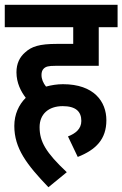

<svg xmlns="http://www.w3.org/2000/svg" viewBox="-20 -642 513 805"><path d="M265 -70 306 16C382 -14 426 -58 426 -138C426 -216 374 -289 244 -289C219 -289 195 -285 173 -279C161 -294 154 -310 154 -328C154 -339 157 -348 163 -354C172 -363 183 -366 212 -366H394V-528H473V-622H0V-528H287V-458H219C145 -458 112 -447 85 -422C63 -403 49 -376 49 -339C49 -294 68 -258 88 -232C59 -203 40 -163 40 -114C40 -20 92 48 183 143L260 80C172 -3 146 -48 146 -109C146 -163 183 -197 243 -197C298 -197 321 -174 321 -135C321 -101 296 -82 265 -70Z"/></svg>

Font: Noto Sans Devanagari UI Condensed SemiBold
Style: Regular
Weight: 600
Width: 3
Designer: Jelle Bosma - Monotype Design Team
Foundry: Monotype Imaging Inc.
Version: Version 2.003